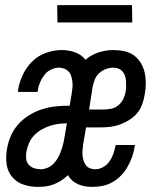

<svg xmlns="http://www.w3.org/2000/svg" viewBox="-20 -724 634 752"><path d="M128 8Q99 8 72 -1Q45 -10 27.5 -31Q10 -52 6 -80.5Q2 -109 7 -138Q11 -164 21.5 -189.5Q32 -215 50.5 -236Q69 -257 93 -272Q117 -287 143 -295.5Q169 -304 195 -307Q221 -310 247 -310H253L261 -359Q263 -371 264 -382Q265 -393 263.5 -404Q262 -415 259 -425.5Q256 -436 249 -443.5Q242 -451 232 -455Q222 -459 211 -459Q195 -459 179 -451Q163 -443 153 -429.5Q143 -416 136.5 -400.5Q130 -385 128 -369L127 -364H50L51 -373Q56 -403 70 -432.5Q84 -462 107.5 -484.5Q131 -507 161.5 -517.5Q192 -528 222 -528Q249 -528 274 -519Q299 -510 315 -490Q338 -510 367 -519Q396 -528 424 -528Q446 -528 467 -523.5Q488 -519 504.5 -507Q521 -495 531.5 -477.5Q542 -460 546.5 -440Q551 -420 551 -398.5Q551 -377 547 -355Q544 -336 537.5 -317Q531 -298 518 -282Q505 -266 487.5 -255Q470 -244 451.5 -237Q433 -230 413.5 -227.5Q394 -225 375 -225H317L306 -161Q305 -150 303.5 -139Q302 -128 303 -117Q304 -106 307 -96Q310 -86 316 -77.5Q322 -69 332 -65Q342 -61 353 -61Q369 -61 384 -69.5Q399 -78 408.5 -91.5Q418 -105 423.5 -120.5Q429 -136 432 -151L433 -156H509L507 -148Q504 -128 497 -108.5Q490 -89 479.5 -70.5Q469 -52 454 -36.5Q439 -21 420.5 -10.5Q402 0 381.5 4Q361 8 341 8Q326 8 312 5.5Q298 3 285.5 -2.5Q273 -8 263 -17Q253 -26 246 -38Q234 -26 220 -17Q206 -8 190.5 -2Q175 4 159 6Q143 8 128 8ZM387 -295Q402 -295 417 -298.5Q432 -302 444 -312Q456 -322 463 -336.5Q470 -351 472 -365Q474 -376 474 -386.5Q474 -397 473.5 -407.5Q473 -418 469.5 -427.5Q466 -437 459.5 -444.5Q453 -452 443.5 -455.5Q434 -459 423 -459Q409 -459 394.5 -453.5Q380 -448 368.5 -437.5Q357 -427 351.5 -413Q346 -399 343 -385L329 -295ZM139 -61Q152 -61 165.5 -66.5Q179 -72 189 -82Q199 -92 206 -104.5Q213 -117 218 -130Q223 -143 226.5 -156.5Q230 -170 232 -183L242 -241Q225 -241 207.5 -238.5Q190 -236 173.5 -230.5Q157 -225 141 -215.5Q125 -206 112.5 -192.5Q100 -179 93 -162Q86 -145 83 -128Q81 -115 82.5 -102Q84 -89 92 -79.5Q100 -70 113 -65.5Q126 -61 139 -61ZM205 -636 204 -704H497L498 -636Z"/></svg>

Font: Iosevka QP
Style: Italic
Weight: 400
Italic angle: -9°
Designer: Belleve Invis
Foundry: Belleve Invis
Version: Version 20.0.0; ttfautohint (v1.8.4)